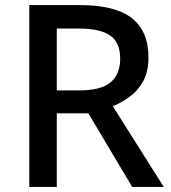

<svg xmlns="http://www.w3.org/2000/svg" viewBox="-20 -734 673 754"><path d="M295 -714Q432 -714 497.5 -663Q563 -612 563 -508Q563 -453 542.5 -415.5Q522 -378 490 -354.5Q458 -331 423 -317L623 0H499L327 -289H203V0H95V-714ZM288 -622H203V-379H293Q376 -379 414 -410.5Q452 -442 452 -504Q452 -568 412 -595Q372 -622 288 -622Z"/></svg>

Font: Noto Sans Telugu Medium
Style: Regular
Weight: 500
Designer: Jelle Bosma - Monotype Design Team
Foundry: Monotype Imaging Inc.
Version: Version 2.005; ttfautohint (v1.8.4.7-5d5b)